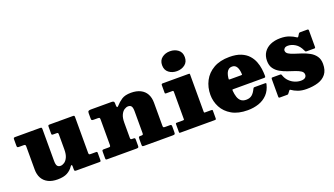

<svg xmlns="http://www.w3.org/2000/svg" viewBox="-69 -1340 3318 1906"><g transform="rotate(-20 1589.5 -386.5)"><path d="M105 -151Q105 -97.5 126.2 -59.2Q147.5 -21 188 -0.5Q228.5 20 287 20Q351.5 20 389.8 -0.8Q428 -21.5 451 -56.5Q458.5 -68 464.2 -66.8Q470 -65.5 470 -54V-22.5Q470 -8.5 473.2 -4.2Q476.5 0 490.5 0H734.5Q745 0 747.5 -3.8Q750 -7.5 750 -18.5V-90Q750 -98.5 747.5 -101.8Q745 -105 736.5 -105H684Q669.5 -105 664.8 -107.8Q660 -110.5 660 -125V-501Q660 -512.5 657.2 -516.2Q654.5 -520 643 -520H397Q385.5 -520 382.8 -516Q380 -512 380 -500V-431Q380 -420 384 -417.5Q388 -415 399 -415H434Q445 -415 447.5 -410.2Q450 -405.5 450 -394V-237Q450 -185.5 435.5 -154.8Q421 -124 400 -110.5Q379 -97 360 -97Q337 -97 326 -111.8Q315 -126.5 315 -167V-500.5Q315 -513.5 311 -516.8Q307 -520 295 -520H33Q20.5 -520 17.8 -515.8Q15 -511.5 15 -498.5V-434Q15 -422 19.5 -418.5Q24 -415 36 -415H85Q96.5 -415 100.8 -410.8Q105 -406.5 105 -394.5Z M867 -415Q882 -415 886 -411.2Q890 -407.5 890 -392V-126Q890 -110.5 885.2 -107.8Q880.5 -105 865 -105H820Q807 -105 803.5 -101.2Q800 -97.5 800 -84V-20.5Q800 -8.5 802.2 -4.2Q804.5 0 816 0H1125Q1137 0 1143.5 -2.8Q1150 -5.5 1150 -18.5V-86.5Q1150 -99 1145.8 -102Q1141.5 -105 1130 -105H1118Q1106 -105 1103 -109.2Q1100 -113.5 1100 -124.5V-283Q1100 -334.5 1114.5 -365.2Q1129 -396 1150 -409.5Q1171 -423 1190 -423Q1213.5 -423 1224.2 -408.2Q1235 -393.5 1235 -353V-124.5Q1235 -111.5 1231.2 -108.2Q1227.5 -105 1214 -105H1201Q1189.5 -105 1187.2 -98.8Q1185 -92.5 1185 -82V-23Q1185 -9 1188 -4.5Q1191 0 1205 0H1506Q1523.5 0 1529.2 -3.8Q1535 -7.5 1535 -26V-86.5Q1535 -97 1531 -101Q1527 -105 1517 -105H1469Q1453.5 -105 1449.2 -108.2Q1445 -111.5 1445 -126.5V-369Q1445 -422.5 1424 -460.8Q1403 -499 1362.2 -519.5Q1321.5 -540 1263 -540Q1199.5 -540 1163.5 -516Q1127.5 -492 1100.5 -461Q1090 -449 1085 -453.8Q1080 -458.5 1080 -477V-495Q1080 -511 1071.8 -515.5Q1063.5 -520 1052 -520H833Q817.5 -520 808.8 -515.5Q800 -511 800 -493.5V-440.5Q800 -424 804 -419.5Q808 -415 825 -415Z M1647.5 -690Q1647.5 -639 1682.8 -612Q1718 -585 1767.5 -585Q1817 -585 1852.2 -612Q1887.5 -639 1887.5 -690Q1887.5 -741 1852.2 -768Q1817 -795 1767.5 -795Q1718 -795 1682.8 -768Q1647.5 -741 1647.5 -690ZM1658 -415Q1667.5 -415 1667.5 -402V-116Q1667.5 -108 1665 -106.5Q1662.5 -105 1654.5 -105H1591Q1582 -105 1579.8 -102.5Q1577.5 -100 1577.5 -90.5V-12.5Q1577.5 -4.5 1579.8 -2.2Q1582 0 1589.5 0H1948.5Q1960 0 1963.8 -2.2Q1967.5 -4.5 1967.5 -15.5V-93Q1967.5 -101.5 1964.8 -103.2Q1962 -105 1953.5 -105H1888Q1880.5 -105 1879 -107.5Q1877.5 -110 1877.5 -117.5V-510Q1877.5 -517 1874.8 -518.5Q1872 -520 1865 -520H1592.5Q1577.5 -520 1577.5 -506V-425Q1577.5 -418.5 1580.8 -416.8Q1584 -415 1590.5 -415Z M1997.5 -250Q1997.5 -180 2030 -118.2Q2062.5 -56.5 2128.8 -18.2Q2195 20 2295.5 20Q2359 20 2413 1.5Q2467 -17 2504.8 -56.8Q2542.5 -96.5 2557.5 -160Q2559.5 -168.5 2556.8 -170.8Q2554 -173 2543.5 -173H2437.5Q2428.5 -173 2425.2 -169.8Q2422 -166.5 2419.5 -161Q2401.5 -122 2378 -102.5Q2354.5 -83 2317.5 -83Q2282 -83 2261.8 -100.2Q2241.5 -117.5 2232.2 -146.5Q2223 -175.5 2220 -211Q2219.5 -220.5 2220.2 -223.2Q2221 -226 2231.5 -226H2554.5Q2566 -226 2568.8 -229.8Q2571.5 -233.5 2571.5 -245Q2571.5 -277.5 2566.2 -316.8Q2561 -356 2545.8 -395.2Q2530.5 -434.5 2501 -467.2Q2471.5 -500 2423 -520Q2374.5 -540 2302.5 -540Q2202 -540 2134 -500.8Q2066 -461.5 2031.8 -395.8Q1997.5 -330 1997.5 -250ZM2235.5 -329Q2222.5 -329 2221.8 -332.8Q2221 -336.5 2222.5 -347.5Q2226 -375.5 2234.2 -396.5Q2242.5 -417.5 2257.5 -429.2Q2272.5 -441 2296.5 -441Q2313 -441 2324.8 -433.5Q2336.5 -426 2344.2 -412.5Q2352 -399 2356.2 -381Q2360.5 -363 2361.5 -342.5Q2362.5 -332.5 2360.8 -330.8Q2359 -329 2348.5 -329Z M3024.5 -346Q3028 -338 3031 -334Q3034 -330 3046 -330H3124.5Q3133 -330 3134.5 -333.8Q3136 -337.5 3136 -345.5V-516.5Q3136 -530 3123.5 -530H3052.5Q3041.5 -530 3037.5 -527.8Q3033.5 -525.5 3029.5 -518.5L3017.5 -499Q3012.5 -491 3008.2 -490.5Q3004 -490 2997 -495Q2973.5 -512 2933.8 -527Q2894 -542 2841 -542Q2781 -542 2736 -522Q2691 -502 2666 -464.5Q2641 -427 2641 -375Q2641 -326 2663.5 -294.2Q2686 -262.5 2721.2 -242.5Q2756.5 -222.5 2796 -209.2Q2835.5 -196 2870.8 -184.2Q2906 -172.5 2928.5 -157.5Q2951 -142.5 2951 -118Q2951 -98.5 2936.5 -86.8Q2922 -75 2892 -75Q2860.5 -75 2828.5 -88Q2796.5 -101 2771 -126.5Q2745.5 -152 2733 -189Q2729.5 -199 2727 -201Q2724.5 -203 2711.5 -203H2636Q2627.5 -203 2625.8 -199Q2624 -195 2624 -186.5V-6Q2624 3 2626.2 6.5Q2628.5 10 2637 10H2710Q2721.5 10 2724.5 7.5Q2727.5 5 2732 -1.5L2747 -21Q2751.5 -27 2755 -27.8Q2758.5 -28.5 2764 -24.5Q2790 -5.5 2828 8.2Q2866 22 2917 22Q2985.5 22 3039 5.2Q3092.5 -11.5 3123.2 -50.8Q3154 -90 3154 -157Q3154 -206.5 3131.2 -238.8Q3108.5 -271 3072.8 -291Q3037 -311 2996.8 -324.5Q2956.5 -338 2920.5 -349Q2884.5 -360 2861.8 -374.2Q2839 -388.5 2839 -411Q2839 -424.5 2850.8 -435.2Q2862.5 -446 2887 -446Q2923.5 -446 2962 -422.8Q3000.5 -399.5 3024.5 -346Z"/></g></svg>

Font: Besley Black
Style: Regular
Weight: 900
Designer: Owen Earl
Foundry: indestructible type*
Version: Version 2.001